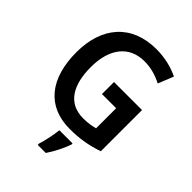

<svg xmlns="http://www.w3.org/2000/svg" viewBox="-265 -849 1196 1196"><g transform="rotate(45 333.0 -251.5)"><path d="M351 -392V-286H476V-109C448 -102 418 -96 375 -96C239 -96 183 -203 183 -356C183 -520 261 -618 394 -618C451 -618 505 -602 550 -578L591 -680C536 -707 467 -724 394 -724C175 -724 54 -580 54 -358C54 -129 161 10 363 10C453 10 526 -4 598 -29V-392ZM439 71V61H323C319 103 304 173 292 209V221H363C395 174 424 115 439 71Z"/></g></svg>

Font: Noto Sans Thai SemCond SemBd
Style: Regular
Weight: 600
Width: 4
Designer: Monotype Design Team
Foundry: Monotype Imaging Inc.
Version: Version 2.002